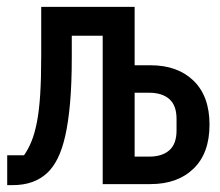

<svg xmlns="http://www.w3.org/2000/svg" viewBox="-20 -536 640 559"><path d="M1 -84H50Q62 -101 71.5 -124Q81 -147 87.5 -180.5Q94 -214 97 -260.5Q100 -307 100 -373V-516H372V-346H418Q497 -346 543.5 -301Q590 -256 590 -173Q590 -90 543.5 -45Q497 0 418 0H279V-432H189V-370Q189 -293 184 -236.5Q179 -180 170 -140.5Q161 -101 148 -75Q135 -49 118 -33Q80 3 17 3H1ZM414 -80Q452 -80 473 -98.5Q494 -117 494 -156V-190Q494 -229 473 -247.5Q452 -266 414 -266H372V-80Z"/></svg>

Font: IBM Plex Mono Medium
Style: Regular
Weight: 500
Monospace: yes
Designer: Mike Abbink, Paul van der Laan, Pieter van Rosmalen
Foundry: Bold Monday
Version: Version 2.3